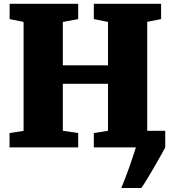

<svg xmlns="http://www.w3.org/2000/svg" viewBox="-20 -763 880 994"><path d="M29.3 -74.2 102.1 -85.4V-649.4L29.8 -664.1V-743.2H384.8V-664.1L305.2 -649.4V-424.8H539.1V-649.4L465.8 -664.1V-743.2H814V-664.1L742.2 -649.9V-85.9H835.4V0Q828.1 14.2 817.6 33Q807.1 51.8 795.2 72.5Q783.2 93.3 771 114.5Q758.8 135.7 747.3 154.5Q735.8 173.3 726.6 188Q717.3 202.6 711.4 210.4H607.9Q618.7 185.1 630.1 154.8Q641.6 124.5 651.9 95.2Q662.1 65.9 670.4 40.5Q678.7 15.1 683.6 0H465.8V-74.2L539.1 -85.9V-329.1H305.2V-85.9L384.8 -74.2V0H29.3Z"/></svg>

Font: Merriweather UltraBold
Style: Regular
Weight: 900
Designer: Eben Sorkin ( sorkintype@gmail.com )
Foundry: Eben Sorkin
Version: Version 1.570; ttfautohint (v1.3) -l 8 -r 32 -G 0 -x 0 -H 60